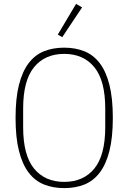

<svg xmlns="http://www.w3.org/2000/svg" viewBox="-20 -955 660 987"><path d="M310 12Q253 12 206.5 -6.5Q160 -25 127.5 -67.5Q95 -110 77.5 -179Q60 -248 60 -349Q60 -450 77.5 -519Q95 -588 127.5 -630.5Q160 -673 206 -691.5Q252 -710 310 -710Q367 -710 413.5 -691.5Q460 -673 492.5 -630.5Q525 -588 542.5 -519Q560 -450 560 -349Q560 -248 542.5 -179Q525 -110 492.5 -67.5Q460 -25 414 -6.5Q368 12 310 12ZM310 -20Q409 -20 465 -88.5Q521 -157 521 -301V-397Q521 -541 465 -609.5Q409 -678 310 -678Q211 -678 155 -609.5Q99 -541 99 -397V-301Q99 -157 155 -88.5Q211 -20 310 -20ZM300 -764 277 -777 371 -935 402 -917Z"/></svg>

Font: IBM Plex Sans Condensed ExtraLight
Style: Regular
Weight: 200
Width: 3
Designer: Mike Abbink, Paul van der Laan, Pieter van Rosmalen
Foundry: Bold Monday
Version: Version 1.3